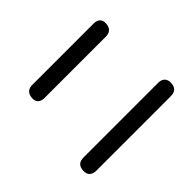

<svg xmlns="http://www.w3.org/2000/svg" viewBox="-126 -977 1252 1252"><g transform="rotate(-45 500.0 -350.5)"><path d="M823 -696H258C220 -696 199 -676 196 -638C193 -601 214 -579 254 -579H819C857 -579 878 -599 881 -637V-638C884 -675 863 -696 823 -696ZM156 -5H845C883 -5 905 -24 907 -63V-65C909 -103 887 -125 848 -125H159C121 -125 99 -106 97 -67V-65C95 -27 117 -5 156 -5Z"/></g></svg>

Font: 寒蝉团圆体 Round
Style: Regular
Weight: 500
Designer: 寒蝉字型
Version: Version 2.700;Glyphs 3.1.1 (3135)